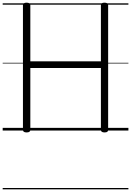

<svg xmlns="http://www.w3.org/2000/svg" viewBox="-20 -973 977 1431"><path d="M178 14Q151 14 151 -5V-934Q151 -944 158 -948.5Q165 -953 178 -953Q206 -953 206 -934V-516H732V-934Q732 -944 738.5 -948.5Q745 -953 759 -953Q786 -953 786 -934V-5Q786 4 780 9Q774 14 759 14Q732 14 732 -5V-466H206V-5Q206 4 199.5 9Q193 14 178 14ZM0 428H937V438H0ZM0 -20H937V0H0ZM0 -505H937V-500H0ZM0 -948H937V-938H0Z"/></svg>

Font: Playwrite US Modern Guides
Style: Regular
Weight: 400
Designer: Veronika Burian, José Scaglione
Foundry: TypeTogether
Version: Version 1.003